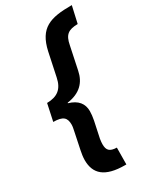

<svg xmlns="http://www.w3.org/2000/svg" viewBox="-218 -784 842 1013"><g transform="rotate(-30 203.0 -278.0)"><path d="M227 158H235L236 56C192 55 179 39 179 3C179 -5 180 -16 182 -29L203 -128C207 -148 209 -167 209 -182C209 -227 185 -260 129 -276L130 -279C209 -290 249 -333 262 -397L291 -535C302 -594 325 -611 383 -612L406 -714H403C274 -714 204 -692 176 -565L146 -423C133 -360 99 -333 35 -332L13 -229C73 -229 90 -210 90 -169C90 -156 87 -144 85 -134L63 -28C59 -9 56 11 56 29C56 112 105 158 227 158Z"/></g></svg>

Font: Noto Sans ExtraCondensed
Style: Bold Italic
Weight: 700
Width: 2
Italic angle: -12°
Designer: Monotype Design Team
Foundry: Monotype Imaging Inc.
Version: Version 2.013